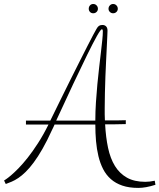

<svg xmlns="http://www.w3.org/2000/svg" viewBox="-80 -792 780 939"><path d="M46.9 -202.1H166Q191.9 -254.9 217.3 -306.6Q242.7 -358.4 266.4 -405.8Q290 -453.1 311 -494.6Q332 -536.1 348.4 -568.4Q364.7 -600.6 376.2 -622.1Q387.7 -643.6 392.1 -650.9Q397.9 -661.6 404.5 -665.8Q411.1 -669.9 420.9 -669.9Q432.1 -669.9 439 -662.8Q445.8 -655.8 445.8 -642.1Q445.8 -636.7 444.8 -616.2Q443.8 -595.7 442.4 -564.9Q440.9 -534.2 439 -496.1Q437 -458 435.5 -417.7Q434.1 -377.4 433.1 -337.6Q432.1 -297.9 432.1 -264.2Q432.1 -248.5 432.1 -232.9Q432.1 -217.3 433.1 -203.1Q463.9 -203.1 491 -203.1Q518.1 -203.1 535.2 -204.1V-185.1Q508.8 -184.1 483.9 -184.1Q459 -184.1 434.1 -184.1Q437.5 -120.6 448.5 -68.8Q459.5 -17.1 482.2 19.8Q504.9 56.6 541 76.9Q577.1 97.2 630.9 97.2Q652.3 97.2 676.8 91.8L680.2 111.8Q655.3 119.6 635 123.3Q614.7 127 596.2 127Q551.3 127 518.3 115.7Q485.4 104.5 462.2 84Q439 63.5 424.3 34.9Q409.7 6.3 401.4 -28.1Q393.1 -62.5 389.6 -101.8Q386.2 -141.1 386.2 -183.1H187Q184.1 -176.3 181.2 -170.2Q178.2 -164.1 174.8 -157.2Q150.4 -103.5 127.9 -64.2Q105.5 -24.9 84.7 2.9Q64 30.8 45.4 48.8Q26.9 66.9 9.8 78.4Q-7.3 89.8 -22.7 96.4Q-38.1 103 -51.8 107.9L-60.1 90.8Q-60.1 90.8 -50.8 84.7Q-41.5 78.6 -25.9 65.4Q-10.3 52.2 10.7 30.8Q31.7 9.3 55.7 -21Q79.6 -51.3 105.7 -91.6Q131.8 -131.8 157.2 -183.1H46.9ZM418 -648.9Q412.6 -648.9 394 -616Q375.5 -583 346.4 -523.9Q317.4 -464.8 278.8 -382.8Q240.2 -300.8 194.8 -202.1H386.2Q386.2 -246.6 389.2 -291.7Q392.1 -336.9 396.2 -380.1Q400.4 -423.3 405 -463.1Q409.7 -502.9 413.6 -536.4Q417.5 -569.8 420.2 -595.7Q422.9 -621.6 422.9 -637.2Q422.9 -644.5 421.6 -646.7Q420.4 -648.9 418 -648.9ZM354 -749Q354 -758.8 360.1 -765.6Q366.2 -772.5 376 -772.5Q385.7 -772.5 392.3 -765.6Q398.9 -758.8 398.9 -749Q398.9 -740.2 392.3 -733.6Q385.7 -727.1 376 -727.1Q366.2 -727.1 360.1 -733.6Q354 -740.2 354 -749ZM450.7 -749Q450.7 -758.8 457.3 -765.6Q463.9 -772.5 473.1 -772.5Q482.9 -772.5 489.5 -765.6Q496.1 -758.8 496.1 -749Q496.1 -740.2 489.5 -733.6Q482.9 -727.1 473.1 -727.1Q463.9 -727.1 457.3 -733.6Q450.7 -740.2 450.7 -749Z"/></svg>

Font: Clicker Script
Style: Regular
Weight: 400
Designer: Astigmatic (AOETI)
Foundry: Astigmatic (AOETI)
Version: Version 1.000